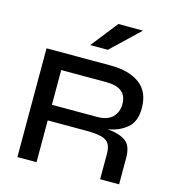

<svg xmlns="http://www.w3.org/2000/svg" viewBox="-127 -997 1012 1105"><g transform="rotate(15 379.0 -445.0)"><path d="M78 0V-648H461Q569 -648 633 -601.5Q697 -555 697 -456Q697 -377 651.5 -338.5Q606 -300 538 -289Q610 -283 647 -256Q684 -229 684 -157V0H571V-151Q571 -189 558 -210.5Q545 -232 512 -240.5Q479 -249 419 -249H192V0ZM192 -342H461Q522 -342 552.5 -372Q583 -402 583 -451Q583 -549 461 -549H192ZM316 -731 441 -890H588L421 -731Z"/></g></svg>

Font: Syne SemiBold
Style: Regular
Weight: 600
Designer: Lucas Descroix
Foundry: Bonjour Monde
Version: Version 2.200; ttfautohint (v1.8.4)